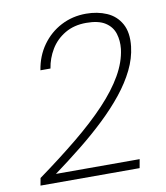

<svg xmlns="http://www.w3.org/2000/svg" viewBox="-81 -780 734 847"><g transform="rotate(-10 286.5 -356.0)"><path d="M32 0 38 -33Q136 -104 216 -169.5Q296 -235 354 -296.5Q412 -358 445.5 -416.5Q479 -475 486 -532Q490 -569 480 -601Q470 -633 440 -652.5Q410 -672 355 -672Q300 -672 259.5 -648Q219 -624 195.5 -585Q172 -546 165 -501H120Q130 -564 164 -611.5Q198 -659 249 -685.5Q300 -712 361 -712Q412 -712 453.5 -694Q495 -676 517 -636.5Q539 -597 532 -535Q526 -483 501 -432Q476 -381 436 -331Q396 -281 344 -231.5Q292 -182 232 -134Q172 -86 108 -39H483L476 0Z"/></g></svg>

Font: DM Sans 18pt ExtraLight
Style: Italic
Weight: 250
Italic angle: -10°
Designer: Colophon Foundry, Jonny Pinhorn
Foundry: Colophon Foundry
Version: Version 4.004;gftools[0.9.30]